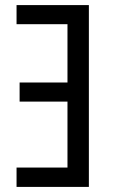

<svg xmlns="http://www.w3.org/2000/svg" viewBox="-20 -734 442 754"><path d="M45 0V-76H245V-335H57V-410H245V-639H45V-714H329V0Z"/></svg>

Font: Noto Sans ExtraCondensed
Style: Regular
Weight: 400
Width: 2
Designer: Monotype Design Team
Foundry: Monotype Imaging Inc.
Version: Version 2.013; ttfautohint (v1.8.4.7-5d5b)